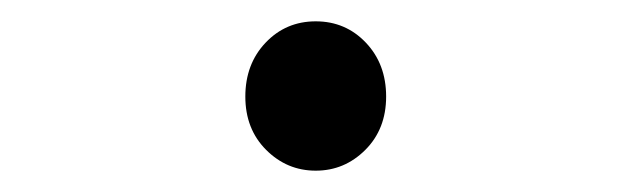

<svg xmlns="http://www.w3.org/2000/svg" viewBox="-20 -454 601 180"><path d="M276 -294Q249 -294 229.5 -313.5Q210 -333 210 -363.5Q210 -394 229 -414Q248 -434 276 -434Q304 -434 323 -414Q342 -394 342 -363.5Q342 -333 322.5 -313.5Q303 -294 276 -294Z"/></svg>

Font: Resource Han Rounded KR
Style: Regular
Weight: 400
Designer: Cyano Hao (round all glyphs); Ryoko NISHIZUKA 西塚涼子 (kana, bopomofo & ideographs); Paul D. Hunt (Latin, Greek & Cyrillic)
Foundry: Cyano Hao
Version: 0.990